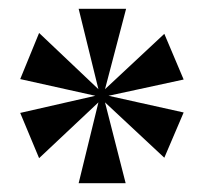

<svg xmlns="http://www.w3.org/2000/svg" viewBox="-20 -780 459 437"><path d="M159 -363H266L219 -547L354 -421L398 -524L227 -562L398 -599L354 -703L219 -577L267 -760H159L204 -577L69 -705L26 -600L197 -562L26 -523L69 -420L204 -547Z"/></svg>

Font: Noto Serif Display ExtraCondensed Black
Style: Regular
Weight: 900
Width: 2
Designer: Monotype Design Team
Foundry: Monotype Imaging Inc.
Version: Version 2.009